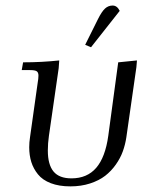

<svg xmlns="http://www.w3.org/2000/svg" viewBox="-20 -663 562 690"><path d="M58.1 -411.1 63 -439Q129.9 -439 192.9 -445.8L190.9 -418L155.8 -174.8Q151.9 -147.9 151.9 -122.1Q151.9 -71.3 172.4 -46.6Q192.9 -22 236.8 -22Q293 -22 325.7 -59.8Q358.4 -97.7 369.1 -174.8L404.8 -439L472.2 -445.8L470.2 -421.9L434.1 -169.9Q430.2 -143.6 421.4 -119.1Q412.6 -94.7 396.2 -71.5Q379.9 -48.3 357.9 -31.2Q335.9 -14.2 303.7 -3.7Q271.5 6.8 232.9 6.8Q192.4 6.8 162.6 -4.6Q132.8 -16.1 116.5 -36.4Q100.1 -56.6 92.5 -80.8Q85 -105 85 -133.8Q85 -151.4 87.9 -169.9L115.2 -363.8Q118.2 -380.9 118.2 -391.1Q118.2 -402.8 111.8 -407Q105.5 -411.1 87.9 -411.1ZM286.1 -502 332 -594.2Q345.7 -621.6 357.4 -632.3Q369.1 -643.1 384.8 -643.1Q400.9 -643.1 410.2 -624L307.1 -493.2Z"/></svg>

Font: Dihjauti
Style: Italic
Weight: 400
Italic angle: -9°
Designer: T. Christopher White
Version: Version 3.0.0